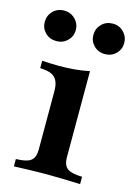

<svg xmlns="http://www.w3.org/2000/svg" viewBox="-105 -678 514 732"><g transform="rotate(15 152.0 -311.5)"><path d="M24.2 0V-29Q66.1 -29.8 82.7 -42.3Q99.2 -54.8 99.2 -87.1V-316.9Q99.2 -353.2 83.1 -369.8Q66.9 -386.3 24.2 -387.9V-416.9Q40.3 -416.1 56.9 -415.3Q73.4 -414.5 90.3 -414.5Q124.2 -414.5 154.4 -417.3Q184.7 -420.2 210.5 -425.8V-87.1Q210.5 -54 227.4 -41.9Q244.4 -29.8 285.5 -29V0Q273.4 -0.8 252.4 -1.2Q231.5 -1.6 206.5 -2.4Q181.5 -3.2 156.5 -3.2Q119.4 -3.2 81.5 -2Q43.5 -0.8 24.2 0ZM248.4 -503.2Q221.8 -503.2 204.4 -520.6Q187.1 -537.9 187.1 -562.9Q187.1 -587.9 204.4 -605.6Q221.8 -623.4 248.4 -623.4Q274.2 -623.4 291.5 -605.6Q308.9 -587.9 308.9 -562.9Q308.9 -537.9 291.5 -520.6Q274.2 -503.2 248.4 -503.2ZM56.5 -503.2Q29.8 -503.2 12.5 -520.6Q-4.8 -537.9 -4.8 -562.9Q-4.8 -587.9 12.5 -605.6Q29.8 -623.4 56.5 -623.4Q82.3 -623.4 100 -605.6Q117.7 -587.9 117.7 -562.9Q117.7 -537.9 100 -520.6Q82.3 -503.2 56.5 -503.2Z"/></g></svg>

Font: Playfair
Style: Bold
Weight: 700
Designer: Claus Eggers Sørensen
Foundry: Claus Eggers Sørensen
Version: Version 2.001;gftools[0.9.30]